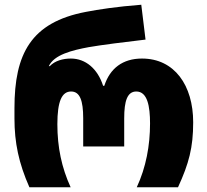

<svg xmlns="http://www.w3.org/2000/svg" viewBox="-20 -790 875 810"><path d="M104 0H278C240 -83 222 -169 222 -266C222 -363 241 -404 280 -404C317 -404 331 -366 331 -291V-172H504V-291C504 -364 517 -404 555 -404C602 -404 613 -342 613 -269C613 -176 596 -84 557 0H731C777 -100 795 -168 795 -274C795 -430 716 -543 579 -543C498 -543 444 -502 420 -428H415C392 -500 341 -543 279 -543C246 -543 212 -534 190 -511H186C208 -559 284 -578 354 -591C405 -600 507 -613 594 -623L576 -770C472 -762 395 -750 343 -740C110 -696 41 -562 41 -334V-290C41 -188 59 -102 104 0Z"/></svg>

Font: Noto Sans Georgian SemiCondensed Black
Style: Regular
Weight: 900
Width: 4
Designer: Monotype Design Team, Akaki Razmadze
Foundry: Google LLC
Version: Version 2.005